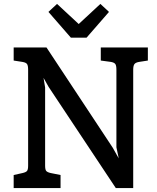

<svg xmlns="http://www.w3.org/2000/svg" viewBox="-20 -963 806 983"><path d="M737 -720V-653L692 -646Q674 -643 668 -634.5Q662 -626 662 -606V0H573L229 -518L203 -564L211 -515V-115Q211 -95 216.5 -88Q222 -81 240 -77L290 -67V0H50V-67L95 -77Q113 -81 118.5 -88Q124 -95 124 -115V-606Q124 -627 118.5 -635Q113 -643 95 -646L50 -653V-720H218L557 -207L588 -152L576 -209V-606Q576 -627 570.5 -635Q565 -643 548 -646L496 -653V-720ZM538 -902 423 -770H343L228 -902L272 -943L383 -840L494 -943Z"/></svg>

Font: Enriqueta Medium
Style: Regular
Weight: 500
Designer: Viviana Monsalve, Gustavo Ibarra
Foundry: 72Puntos
Version: Version 2.000